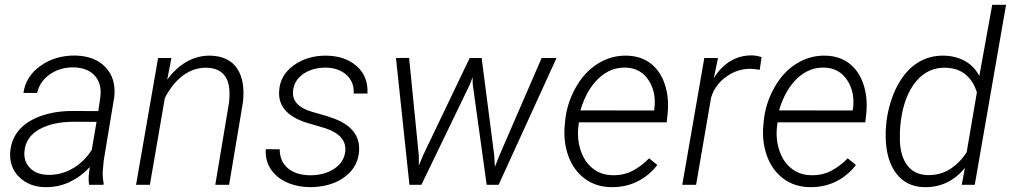

<svg xmlns="http://www.w3.org/2000/svg" viewBox="-20 -770 4212 800"><path d="M351.1 0Q348.6 -18.6 349.6 -37.1L354 -73.7Q317.4 -34.2 270.3 -11.7Q223.1 10.7 168.5 9.8Q101.6 8.8 59.8 -32.5Q18.1 -73.7 22.5 -136.2Q26.4 -188.5 58.3 -226.8Q90.3 -265.1 149.4 -286.4Q208.5 -307.6 281.7 -307.6L389.6 -307.1L398.4 -367.7Q404.3 -421.9 375 -454.6Q345.7 -487.3 288.6 -489.3Q231 -490.2 188.2 -460.7Q145.5 -431.2 134.8 -382.8H77.6Q87.4 -452.1 148.9 -495.8Q210.4 -539.6 294.4 -538.6Q376 -536.6 420.2 -489.3Q464.4 -441.9 456.1 -366.2L412.1 -100.6L408.2 -58.1Q406.7 -31.7 412.1 -5.9L411.1 0ZM178.2 -41.5Q231.9 -39.6 281 -67.1Q330.1 -94.7 362.3 -145.5L382.3 -262.2L289.1 -262.7Q200.2 -262.7 144 -231.2Q87.9 -199.7 82 -141.1Q77.6 -98.1 104.7 -70.3Q131.8 -42.5 178.2 -41.5Z M694.3 -528.3 676.8 -438Q711.9 -486.8 758.1 -512.9Q804.2 -539.1 856.9 -538.1Q933.1 -536.1 967.8 -484.9Q1002.4 -433.6 992.2 -343.8L934.6 0H877L934.6 -344.7Q937.5 -372.6 935.5 -398.4Q927.2 -485.4 840.8 -487.8Q789.6 -488.8 745.1 -457.3Q700.7 -425.8 667 -362.3L604.5 0H546.9L638.7 -528.3Z M1418.5 -137.7Q1426.3 -205.1 1336.4 -235.4L1252.4 -260.3Q1136.7 -299.3 1143.1 -390.6Q1146.5 -456.5 1203.9 -497.8Q1261.2 -539.1 1340.3 -538.1Q1418 -537.1 1466.3 -494.4Q1514.6 -451.7 1511.2 -380.4H1453.6Q1456.5 -427.7 1424.1 -457.5Q1391.6 -487.3 1337.9 -488.3Q1282.2 -488.3 1244.1 -462.2Q1206.1 -436 1201.2 -393.1Q1193.8 -330.1 1278.3 -304.7L1339.4 -287.1L1372.1 -275.9Q1482.4 -234.4 1476.1 -140.6Q1472.2 -77.1 1421.1 -36.4Q1370.1 4.4 1289.6 9.3L1269.5 9.8Q1216.3 8.8 1173.3 -11Q1130.4 -30.8 1107.4 -66.4Q1084.5 -102.1 1087.4 -148.4L1145.5 -147.9Q1145.5 -98.1 1179.2 -69.3Q1212.9 -40.5 1272 -39.6Q1330.6 -39.6 1371.6 -66.2Q1412.6 -92.8 1418.5 -137.7Z M1725.1 -121.6V-80.1L1744.1 -125.5L1937 -528.3H1986.8L2039.1 -124.5L2042 -74.7L2062 -125L2236.8 -528.3H2298.8L2057.6 0H2007.8L1949.7 -418.9L1949.2 -448.2L1938 -418.5L1735.8 0H1686L1629.9 -528.3L1684.6 -528.8Z M2526.4 9.8Q2462.9 8.8 2416.5 -25.6Q2370.1 -60.1 2348.4 -119.4Q2326.7 -178.7 2333 -247.6L2334.5 -264.2Q2341.3 -337.4 2377.9 -403.6Q2414.6 -469.7 2470.7 -504.6Q2526.9 -539.6 2590.8 -538.1Q2649.9 -537.1 2690.7 -505.9Q2731.4 -474.6 2750 -418.9Q2768.6 -363.3 2761.7 -295.9L2757.8 -260.3H2392.1L2390.6 -248.5Q2383.3 -195.3 2398.4 -146.7Q2413.6 -98.1 2448 -69.6Q2482.4 -41 2530.8 -40Q2577.6 -38.6 2615.2 -58.1Q2652.8 -77.6 2684.6 -110.4L2718.8 -82.5Q2683.1 -36.6 2634 -12.9Q2585 10.7 2526.4 9.8ZM2587.9 -488.3Q2524.4 -490.7 2474.1 -443.4Q2423.8 -396 2398.4 -310.1L2705.1 -309.6L2706.5 -316.9Q2715.3 -386.2 2682.1 -436.3Q2648.9 -486.3 2587.9 -488.3Z M3145.5 -479Q3126.5 -482.9 3106.9 -483.4Q3051.3 -483.4 3004.9 -449.5Q2958.5 -415.5 2942.9 -363.3L2880.4 0H2822.8L2914.6 -528.3H2971.7L2954.1 -444.3Q2982.9 -491.2 3023.7 -515.6Q3064.5 -540 3113.3 -539.1Q3130.4 -539.1 3153.3 -532.2Z M3354 9.8Q3290.5 8.8 3244.1 -25.6Q3197.8 -60.1 3176 -119.4Q3154.3 -178.7 3160.6 -247.6L3162.1 -264.2Q3168.9 -337.4 3205.6 -403.6Q3242.2 -469.7 3298.3 -504.6Q3354.5 -539.6 3418.5 -538.1Q3477.5 -537.1 3518.3 -505.9Q3559.1 -474.6 3577.6 -418.9Q3596.2 -363.3 3589.4 -295.9L3585.4 -260.3H3219.7L3218.3 -248.5Q3210.9 -195.3 3226.1 -146.7Q3241.2 -98.1 3275.6 -69.6Q3310.1 -41 3358.4 -40Q3405.3 -38.6 3442.9 -58.1Q3480.5 -77.6 3512.2 -110.4L3546.4 -82.5Q3510.7 -36.6 3461.7 -12.9Q3412.6 10.7 3354 9.8ZM3415.5 -488.3Q3352.1 -490.7 3301.8 -443.4Q3251.5 -396 3226.1 -310.1L3532.7 -309.6L3534.2 -316.9Q3543 -386.2 3509.8 -436.3Q3476.6 -486.3 3415.5 -488.3Z M3673.8 -265.6Q3685.1 -348.6 3719.2 -412.8Q3753.4 -477.1 3803 -508.3Q3852.5 -539.6 3914.1 -538.1Q3960.9 -537.1 3999.5 -516.4Q4038.1 -495.6 4060.5 -453.6L4114.3 -750H4171.9L4041.5 0H3987.3L4000.5 -70.3Q3931.6 12.7 3829.6 9.8Q3755.9 7.8 3714.1 -47.6Q3672.4 -103 3670.4 -196.8Q3669.4 -227.1 3672.9 -255.4ZM3732.4 -255.9Q3728.5 -223.1 3729.5 -186Q3731.4 -119.1 3760.5 -80.8Q3789.6 -42.5 3843.3 -40.5Q3897.5 -39.1 3938.5 -65.4Q3979.5 -91.8 4007.8 -135.7L4050.3 -384.8Q4036.1 -432.1 4003.7 -459.2Q3971.2 -486.3 3920.9 -487.8Q3846.7 -490.2 3797.1 -430.9Q3747.6 -371.6 3733.4 -266.1Z"/></svg>

Font: RobotoInd Light
Style: Italic
Weight: 300
Italic angle: -12°
Designer: Google
Version: Version 2.001151; 2014